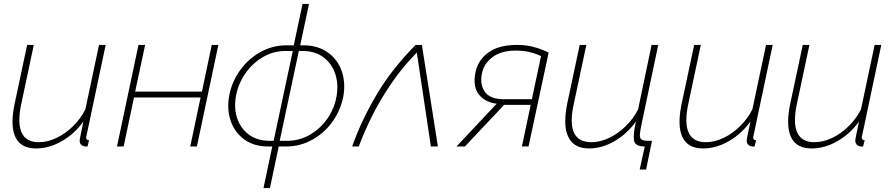

<svg xmlns="http://www.w3.org/2000/svg" viewBox="-20 -750 4567 983"><path d="M165 10Q44 10 44 -128Q44 -169 56 -224L119 -520H153L91 -228Q79 -175 79 -136Q79 -22 179 -22Q223 -22 268.5 -43.5Q314 -65 353 -103Q392 -141 417 -190L487 -520H521L427 -75Q425 -66 423 -57Q421 -48 421 -47Q421 -32 436 -32L428 0Q419 1 412 -1Q388 -6 388 -31Q388 -34 389 -40Q390 -46 394 -65.5Q398 -85 407 -128Q361 -64 296 -27Q231 10 165 10Z M579 0 689 -520H723L672 -281H1014L1064 -520H1098L988 0H954L1007 -251H666L613 0Z M1329 213 1374 0H1354Q1281 0 1231.5 -35.5Q1182 -71 1161.5 -130Q1141 -189 1153 -258Q1166 -329 1207.5 -388Q1249 -447 1311.5 -482.5Q1374 -518 1447 -518H1484L1529 -730H1562L1517 -518H1536Q1609 -517 1658.5 -481.5Q1708 -446 1729 -387.5Q1750 -329 1738 -258Q1725 -188 1684 -129.5Q1643 -71 1580.5 -35.5Q1518 0 1444 0H1407L1362 213ZM1362 -29H1381L1479 -489H1442Q1379 -489 1325.5 -457.5Q1272 -426 1235.5 -373Q1199 -320 1188 -257Q1177 -194 1195 -142.5Q1213 -91 1255.5 -60Q1298 -29 1362 -29ZM1412 -29H1449Q1513 -29 1566.5 -60Q1620 -91 1656 -142.5Q1692 -194 1703 -257Q1714 -320 1696 -373Q1678 -426 1635 -457.5Q1592 -489 1529 -489H1510Z M1783 0Q1829 -131 1907 -263.5Q1985 -396 2108 -520H2140L2222 0H2186L2114 -481Q2041 -407 1984 -323.5Q1927 -240 1885.5 -157Q1844 -74 1817 0Z M2317 0 2523 -219Q2465 -226 2433.5 -264Q2402 -302 2412 -366Q2421 -435 2475.5 -477.5Q2530 -520 2625 -520Q2673 -520 2709 -510.5Q2745 -501 2765.5 -491.5Q2786 -482 2789 -481L2686 0H2652L2697 -213H2561L2360 0ZM2561 -242H2703L2750 -463Q2750 -463 2734 -470Q2718 -477 2688.5 -484Q2659 -491 2620 -491Q2545 -491 2499.5 -456Q2454 -421 2446 -366Q2437 -315 2463.5 -278.5Q2490 -242 2561 -242Z M3255 118 3281 0Q3231 0 3226 -31.5Q3221 -63 3236 -128Q3191 -65 3126.5 -27.5Q3062 10 2996 10Q2935 10 2904.5 -26Q2874 -62 2874 -129Q2874 -171 2885 -224L2948 -520H2982L2919 -224Q2907 -172 2907 -134Q2907 -22 3008 -22Q3052 -22 3097.5 -43.5Q3143 -65 3182.5 -103Q3222 -141 3247 -190L3316 -520H3350L3265 -116Q3257 -79 3256 -60.5Q3255 -42 3265 -35.5Q3275 -29 3300 -29H3318L3288 118Z M3580 10Q3459 10 3459 -128Q3459 -169 3471 -224L3534 -520H3568L3506 -228Q3494 -175 3494 -136Q3494 -22 3594 -22Q3638 -22 3683.5 -43.5Q3729 -65 3768 -103Q3807 -141 3832 -190L3902 -520H3936L3842 -75Q3840 -66 3838 -57Q3836 -48 3836 -47Q3836 -32 3851 -32L3843 0Q3834 1 3827 -1Q3803 -6 3803 -31Q3803 -34 3804 -40Q3805 -46 3809 -65.5Q3813 -85 3822 -128Q3776 -64 3711 -27Q3646 10 3580 10Z M4136 10Q4015 10 4015 -128Q4015 -169 4027 -224L4090 -520H4124L4062 -228Q4050 -175 4050 -136Q4050 -22 4150 -22Q4194 -22 4239.5 -43.5Q4285 -65 4324 -103Q4363 -141 4388 -190L4458 -520H4492L4398 -75Q4396 -66 4394 -57Q4392 -48 4392 -47Q4392 -32 4407 -32L4399 0Q4390 1 4383 -1Q4359 -6 4359 -31Q4359 -34 4360 -40Q4361 -46 4365 -65.5Q4369 -85 4378 -128Q4332 -64 4267 -27Q4202 10 4136 10Z"/></svg>

Font: Raleway ExtraLight
Style: Italic
Weight: 200
Italic angle: -12°
Designer: Matt McInerney, Pablo Impallari, Rodrigo Fuenzalida
Foundry: Matt McInerney, Pablo Impallari, Rodrigo Fuenzalida
Version: Version 4.026